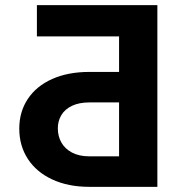

<svg xmlns="http://www.w3.org/2000/svg" viewBox="-20 -724 684 744"><path d="M54.7 -225.6Q54.7 -291 87.9 -340.8Q121.1 -390.6 182.4 -418Q243.7 -445.3 326.2 -445.3H441.4V-583H123V-704.1H589.8V0H326.2Q244.1 0 182.6 -28.6Q121.1 -57.1 87.9 -108.2Q54.7 -159.2 54.7 -225.6ZM441.4 -327.1H326.2Q286.6 -327.1 259 -314Q231.4 -300.8 217.8 -278.1Q204.1 -255.4 204.1 -226.6Q204.1 -196.3 217.8 -171.9Q231.4 -147.5 259 -132.8Q286.6 -118.2 326.2 -118.2H441.4Z"/></svg>

Font: Pretendard GOV
Style: Bold
Weight: 700
Designer: Base glyphs from Inter by Rasmus Andersson; Hangeul glyphs from Noto Sans CJK(Source Han Sans) by Jang Soo-young and Kan
Foundry: Kil Hyung-jin
Version: Version 1.309